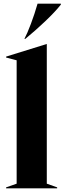

<svg xmlns="http://www.w3.org/2000/svg" viewBox="-20 -1018 349 1038"><path d="M13 -5 70 -25V-692L13 -707V-712L232 -780H233V-25L289 -5V0H13ZM183 -998H309V-993Q278 -954 225 -903.5Q172 -853 117 -808H112Q127 -836 147 -889Q167 -942 183 -998Z"/></svg>

Font: Nyght Serif Bold
Style: Regular
Weight: 700
Designer: Maksym Kobuzan
Version: Version 0.410